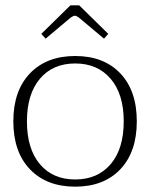

<svg xmlns="http://www.w3.org/2000/svg" viewBox="-20 -690 564 720"><path d="M135 -563 244 -670H277L386 -563L370 -545L276 -624Q266 -631 261 -631Q255 -631 245 -624L151 -545ZM30 -235Q30 -350 92.5 -415Q155 -480 262 -480Q369 -480 431 -415Q493 -350 493 -235Q493 -120 431 -55Q369 10 262 10Q155 10 92.5 -55Q30 -120 30 -235ZM444 -235Q444 -337 395 -394.5Q346 -452 262 -452Q178 -452 129.5 -394.5Q81 -337 81 -235Q81 -132 129.5 -74.5Q178 -17 262 -17Q346 -17 395 -74.5Q444 -132 444 -235Z"/></svg>

Font: Taviraj ExtraLight
Style: Regular
Weight: 200
Designer: Katatrad Team
Foundry: CadsonDemak
Version: Version 1.030